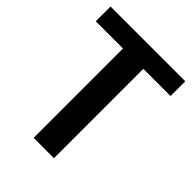

<svg xmlns="http://www.w3.org/2000/svg" viewBox="-207 -838 948 948"><g transform="rotate(45 267.0 -363.5)"><path d="M195 0V-624H5V-727H527V-624H337V0Z"/></g></svg>

Font: Expletus Sans
Style: Bold
Weight: 700
Version: Version 7.500